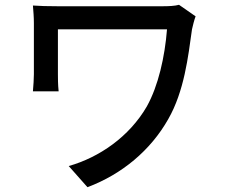

<svg xmlns="http://www.w3.org/2000/svg" viewBox="-20 -736 940 799"><path d="M680 -240C747 -357 763 -500 779 -614C781 -624 789 -656 794 -668L725 -716C707 -711 681 -710 657 -710H220C180 -710 142 -711 117 -713C119 -689 121 -664 121 -640V-427C121 -405 119 -383 117 -356H224C221 -384 221 -413 221 -427V-614H675C666 -500 639 -379 591 -293C518 -167 393 -81 266 -45L344 43C488 -11 607 -111 680 -240Z"/></svg>

Font: Glow Sans SC Condensed Medium
Style: Regular
Weight: 600
Width: 3
Designer: Ryoko NISHIZUKA (kana, bopomofo & ideographs); Paul D. Hunt (Latin, Greek & Cyrillic); Sandoll Communications, Soo-young
Version: Version 0.93